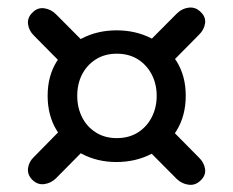

<svg xmlns="http://www.w3.org/2000/svg" viewBox="-20 -594 633 522"><path d="M72.5 -167.5Q58.5 -154.5 56.2 -136.5Q54 -118.5 68.5 -104.5Q82.5 -91 100.5 -93.5Q118.5 -96 132 -109L220 -198L159.5 -256ZM68.5 -560Q54 -546.5 56.2 -528.5Q58.5 -510.5 72.5 -497L160 -408.5L220 -467L132 -555.5Q118.5 -569 100.2 -571.5Q82 -574 68.5 -560ZM525.5 -561.5Q511.5 -575.5 493 -573.2Q474.5 -571 460.5 -557L373 -469L433 -410.5L521 -499.5Q535 -513 537.5 -530.5Q540 -548 525.5 -561.5ZM525.5 -103.5Q540 -117 537.5 -134.5Q535 -152 521 -165.5L433.5 -254L373 -195.5L460.5 -107.5Q474.5 -94 493 -91.8Q511.5 -89.5 525.5 -103.5ZM296.5 -153.5Q349 -153.5 392 -175.8Q435 -198 460 -238.8Q485 -279.5 485 -333.5Q485 -388 459.8 -427.8Q434.5 -467.5 392 -489.5Q349.5 -511.5 297 -511.5Q245 -511.5 202.5 -489.5Q160 -467.5 134.8 -427.8Q109.5 -388 109.5 -333.5Q109.5 -279.5 134.5 -239Q159.5 -198.5 202 -176Q244.5 -153.5 296.5 -153.5ZM297.5 -218.5Q265 -218.5 240.8 -233.8Q216.5 -249 203.2 -275.2Q190 -301.5 190 -333.5Q190 -366 203.2 -391.8Q216.5 -417.5 240.8 -432.8Q265 -448 297.5 -448Q330.5 -448 354.8 -432.8Q379 -417.5 392.5 -391.5Q406 -365.5 406 -333.5Q406 -301.5 392.5 -275.2Q379 -249 354.8 -233.8Q330.5 -218.5 297.5 -218.5Z"/></svg>

Font: Fraunces 28pt Soft Wonky
Style: Bold
Weight: 700
Version: Version 1.000;[b76b70a41]